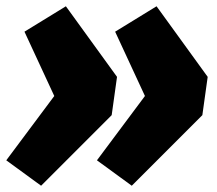

<svg xmlns="http://www.w3.org/2000/svg" viewBox="-25 -589 693 612"><path d="M185 -569 348 -344 331 -222 106 3 -5 -78 148 -283 53 -488ZM474 -569 637 -344 620 -222 395 3 284 -78 437 -283 342 -488Z"/></svg>

Font: Fira Sans Black
Style: Italic
Weight: 900
Italic angle: -8°
Designer: Carrois Corporate & Edenspiekermann AG
Foundry: Carrois Corporate GbR & Edenspiekermann AG
Version: Version 4.203